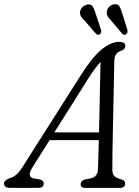

<svg xmlns="http://www.w3.org/2000/svg" viewBox="-52 -909 671 929"><path d="M104 -97.5Q76.5 -53.5 110.5 -46L141.5 -40.5Q160 -35 159.5 -21Q159.5 0 133 0H-3.5Q-32.5 0 -32.5 -21Q-32 -37.5 -3.5 -47.5Q28 -55 56 -99.5L338 -543.5Q391 -628 436.8 -667.2Q482.5 -706.5 525 -706.5Q554.5 -706.5 554.5 -686.5Q554.5 -670.5 535.5 -664Q519 -659 510 -647Q501 -635 501 -612Q500.5 -572 499.2 -517.5Q498 -463 496.8 -402.2Q495.5 -341.5 494.2 -282Q493 -222.5 492.2 -171.8Q491.5 -121 491.5 -87.5Q491.5 -66.5 502 -56.5Q512.5 -46.5 538 -40Q553.5 -35 553.5 -20.5Q553 0 528.5 0H358.5Q338 0 338.5 -18.5Q338.5 -33 357 -40L391 -47Q421 -55.5 422 -91.5Q423 -117.5 424 -153.2Q425 -189 426 -231H188ZM368.5 -518.5 211 -268.5H427Q428.5 -326 429.8 -387Q431 -448 432.2 -505.8Q433.5 -563.5 434.5 -609.5Q421 -595 404.2 -572.2Q387.5 -549.5 368.5 -518.5ZM539 -845.5 564 -766Q565.5 -759.5 564.8 -753.8Q564 -748 559 -744Q548.5 -736 539.5 -746L486 -809Q476 -819 470 -828.8Q464 -838.5 464.5 -850Q465.5 -864.5 475.2 -875Q485 -885.5 498.5 -888Q517.5 -891.5 525.2 -879.2Q533 -867 539 -845.5ZM410 -845.5 436.5 -766Q438 -760 437.5 -754.2Q437 -748.5 432 -744Q422 -736.5 412 -746L358.5 -808Q348 -817.5 341.5 -826.8Q335 -836 335 -848Q335.5 -862 345.2 -872.8Q355 -883.5 368.5 -886.5Q387.5 -891 395.5 -879Q403.5 -867 410 -845.5Z"/></svg>

Font: Fraunces 72pt SuperSoft Light
Style: Italic
Weight: 300
Italic angle: -16°
Version: Version 1.000;[b76b70a41]